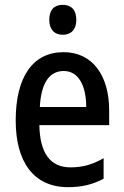

<svg xmlns="http://www.w3.org/2000/svg" viewBox="-20 -765 513 795"><path d="M240 -745C205 -745 184 -725 184 -683C184 -642 206 -621 240 -621C274 -621 296 -642 296 -683C296 -724 275 -745 240 -745ZM243 -549C117 -549 45 -448 45 -266C45 -99 116 10 262 10C319 10 364 -1 409 -25V-110C362 -83 321 -72 272 -72C188 -72 145 -131 143 -247H432V-308C432 -450 365 -549 243 -549ZM244 -471C307 -471 337 -407 337 -322H145C150 -422 185 -471 244 -471Z"/></svg>

Font: Noto Sans Devanagari Condensed Medium
Style: Regular
Weight: 500
Width: 3
Designer: Jelle Bosma - Monotype Design Team
Foundry: Monotype Imaging Inc.
Version: Version 2.004